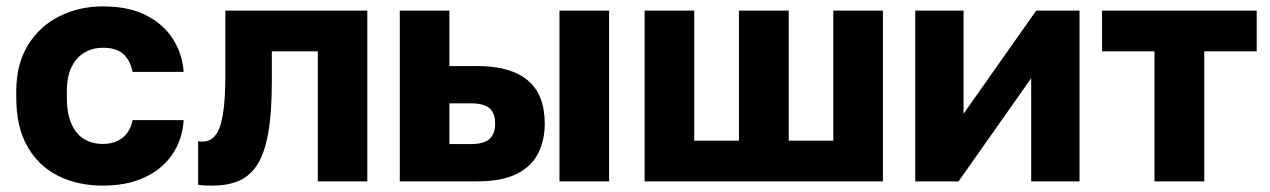

<svg xmlns="http://www.w3.org/2000/svg" viewBox="-20 -563 3941 596"><path d="M299.5 13.2Q221.7 13.2 160.9 -16.9Q100.2 -47 65.3 -107.8Q30.5 -168.7 30.5 -260V-280Q30.5 -364 66.7 -423Q103 -482 164.7 -512.6Q226.3 -543.2 299.5 -543.2Q379.7 -543.2 433.7 -515.4Q487.7 -487.7 516.8 -442.1Q545.8 -396.5 550.2 -340H391.5Q384.2 -375.8 362.7 -395.3Q341.3 -414.8 299.5 -414.8Q268.2 -414.8 242.8 -400.1Q217.3 -385.3 202.4 -355.5Q187.5 -325.7 187.5 -280V-260Q187.5 -210.8 201.8 -178.8Q216 -146.7 240.9 -131.4Q265.8 -116.2 299.5 -116.2Q335.2 -116.2 359.6 -134.7Q384 -153.2 391.5 -190H550.2Q545.8 -127.7 513.8 -82Q481.7 -36.3 427.3 -11.6Q373 13.2 299.5 13.2Z M640.5 13.2Q632 13.2 617.5 12.8Q603 12.3 595 10.2V-124.5Q598 -123.5 610 -123.5Q632.6 -123.5 648.4 -142.8Q664.2 -162 671.8 -207.1Q679.5 -252.1 679.5 -330.3V-530H1120.2V0H966.5V-403.7H823.8V-310.3Q823.8 -211.4 812.1 -147.4Q800.3 -83.5 776.9 -49Q753.5 -14.5 719.2 -0.7Q685 13.2 640.5 13.2Z M1221 0V-530H1375V-358H1460.5Q1564.8 -358 1617.9 -313.9Q1671 -269.8 1671 -179Q1671 -126.6 1650 -85.9Q1629 -45.2 1582.8 -22.6Q1536.7 0 1460.5 0ZM1375 -115.7H1441.1Q1481.5 -115.7 1499.2 -131.4Q1517 -147.1 1517 -178.5Q1517 -211.9 1499.5 -227.1Q1482 -242.3 1441 -242.3H1375ZM1716.7 0V-530H1870.7V0Z M1981 0V-530H2135V-126.3H2273.7V-530H2428.3V-126.3H2566.7V-530H2720.7V0Z M2821 0V-530H2971V-209.8L3196.5 -530H3331V0H3181V-320.2L2955.5 0Z M3563.7 0V-403.7H3401V-530H3881V-403.7H3718.3V0Z"/></svg>

Font: Golos Text
Style: Regular
Weight: 400
Designer: A.Korolkova, Vitaly Kuzmin
Foundry: ParaType Ltd
Version: Version 2.004